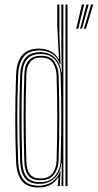

<svg xmlns="http://www.w3.org/2000/svg" viewBox="-20 -820 431 846"><path d="M277.5 0H268.5V-800H277.5ZM259.2 0H250.8L252.5 -100.2H250.2Q246.5 -59.2 220.5 -34.5Q194.5 -9.8 152.5 -9.8Q110.5 -9.8 90.8 -34.4Q71 -59 69 -107.5Q65.5 -201.2 65.4 -295.1Q65.2 -389 69 -492.5Q70.8 -536.8 91.1 -563.4Q111.5 -590 157.8 -590Q198 -590 222 -565.5Q246 -541 249.8 -502H252L250.2 -609.8V-800H259.2ZM149.2 6.2Q99.2 6.2 76.4 -22.6Q53.5 -51.5 51 -107.2Q47.2 -199.5 47.2 -294.6Q47.2 -389.8 51 -492.2Q53.2 -547.5 77.5 -576.6Q101.8 -605.8 152.5 -605.8Q179.8 -605.8 202.9 -594.2Q226 -582.8 237.5 -559.8H239.8L232.2 -706V-800H241.8V-664.5L247 -537.8H243.5Q233.2 -568 209.8 -582.9Q186.2 -597.8 154.8 -597.8Q104 -597.8 83 -568.1Q62 -538.5 60.2 -492.8Q56.2 -394.5 56.2 -300.8Q56.2 -207 60.2 -107.2Q62.2 -57.8 82.6 -29.8Q103 -1.8 150.8 -1.8Q186 -1.8 211 -19.8Q236 -37.8 244.5 -65.5H246.8L243.2 0H234.8L235 -5.8L237.8 -38.5H236Q210.5 6.2 149.2 6.2ZM156 -17.5Q203.2 -17.5 224.6 -47.1Q246 -76.8 247 -109.8Q249.8 -206.8 250 -301.2Q250.2 -395.8 247 -490.5Q246.2 -512 237.4 -533.1Q228.5 -554.2 209.4 -568.1Q190.2 -582 159 -582Q116.8 -582 98.1 -557.5Q79.5 -533 78.2 -492.5Q75.8 -422.8 75.1 -360.9Q74.5 -299 75.2 -237.4Q76 -175.8 78.2 -107.2Q79.5 -65.5 96.8 -41.5Q114 -17.5 156 -17.5ZM157.8 -25.8Q120.2 -25.8 104.2 -47.5Q88.2 -69.2 87.2 -107.8Q83.8 -212 84 -305.4Q84.2 -398.8 87.2 -492.5Q88.2 -531.2 105.8 -552.8Q123.2 -574.2 160.2 -574.2Q203.2 -574.2 220.2 -547.6Q237.2 -521 238.2 -490.8Q241.2 -396 241.4 -303.1Q241.5 -210.2 238.2 -110Q237.2 -77.8 218.2 -51.8Q199.2 -25.8 157.8 -25.8ZM158 -33.8Q195.5 -33.8 211.9 -57.2Q228.2 -80.8 229.2 -110Q232.5 -211 232.4 -304.8Q232.2 -398.5 229.2 -490.5Q228.2 -518.5 213.4 -542.4Q198.5 -566.2 160.5 -566.2Q127.8 -566.2 112.5 -546.2Q97.2 -526.2 96.2 -492Q93 -396.8 93 -303.5Q93 -210.2 96.2 -108Q97.2 -72.8 111.4 -53.2Q125.5 -33.8 158 -33.8ZM349.8 -693.5 381.2 -800.2H391L358.8 -693.5ZM315.8 -693.5 341 -800.2H350.8L324.8 -693.5ZM333 -693.5 361 -800.2H370.8L341.5 -693.5Z"/></svg>

Font: Big Shoulders Inline Display Light
Style: Regular
Weight: 300
Designer: Patric King
Foundry: XO Type Co
Version: Version 1.000